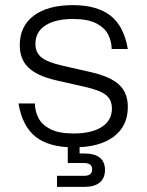

<svg xmlns="http://www.w3.org/2000/svg" viewBox="-20 -564 572 748"><path d="M267 10Q171 10 119 -31Q67 -72 52 -161H116Q116 -133 129 -106Q142 -79 175 -61.5Q208 -44 267 -44Q337 -44 376.5 -69.5Q416 -95 416 -141Q416 -176 392 -194.5Q368 -213 309 -226L199 -251Q125 -268 91 -300.5Q57 -333 57 -388Q57 -462 111.5 -503Q166 -544 264 -544Q358 -544 410.5 -503Q463 -462 478 -373H415Q415 -401 402 -428Q389 -455 356 -472.5Q323 -490 264 -490Q196 -490 157 -465Q118 -440 118 -393Q118 -359 142 -340Q166 -321 224 -308L334 -283Q409 -266 443.5 -234.5Q478 -203 478 -147Q478 -73 423 -31.5Q368 10 267 10ZM202 164V121H307Q339 121 339 96Q339 71 307 71H244V-10H290V51L272 34H310Q348 34 368.5 50Q389 66 389 98Q389 130 368.5 147Q348 164 310 164Z"/></svg>

Font: Mozilla Headline ExtraLight
Style: Regular
Weight: 200
Designer: Studio DRAMA
Foundry: Studio DRAMA
Version: Version 1.000